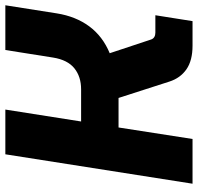

<svg xmlns="http://www.w3.org/2000/svg" viewBox="-31 -709 740 718"><g transform="rotate(-90 339.0 -350.0)"><path d="M11 0 121 -700H288.3L243.7 -416.7H364.3Q411.3 -416.7 442.7 -442Q474 -467.3 482.7 -521.3L511 -700H678.3L648 -507.7Q636.7 -436.7 599.5 -386.3Q562.3 -336 499 -309.7L550.3 -155Q553 -147 559.7 -143Q566.3 -139 575.7 -139H641L619 0H527Q471.7 0 438.8 -22.8Q406 -45.7 393 -86.3L331.7 -276.7Q323.7 -276.7 315 -276.7Q306.3 -276.7 298.3 -276.7H221.3L178.3 0Z"/></g></svg>

Font: MuseoModerno Thin
Style: Italic
Weight: 100
Italic angle: -9°
Designer: Pablo Cosgaya, Héctor Gatti, Marcela Romero, and the Authors of The MuseoModerno Project.
Foundry: Omnibus-Type Team
Version: Version 1.003